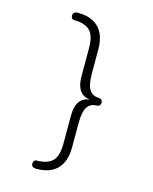

<svg xmlns="http://www.w3.org/2000/svg" viewBox="-135 -859 890 1115"><g transform="rotate(15 309.5 -301.0)"><path d="M182 120.5Q245.5 120.5 276.5 91.2Q307.5 62 307.5 -16.5V-180Q307.5 -218 315.5 -241.8Q323.5 -265.5 337 -278.2Q350.5 -291 366.2 -296.2Q382 -301.5 397 -302.5V-300.5Q382 -301.5 366.2 -306.5Q350.5 -311.5 337 -324.5Q323.5 -337.5 315.5 -361.2Q307.5 -385 307.5 -423V-586.5Q307.5 -665 276.5 -694.2Q245.5 -723.5 182 -723.5Q173.5 -723.5 168.2 -729.8Q163 -736 163 -747Q163 -758.5 170.8 -764.5Q178.5 -770.5 192.5 -770.5Q248 -770.5 285.5 -750.5Q323 -730.5 342.2 -692Q361.5 -653.5 361.5 -597V-453.5Q361.5 -414.5 367.8 -385.8Q374 -357 390.8 -340.8Q407.5 -324.5 440 -324Q449.5 -323.5 454.8 -317.5Q460 -311.5 460 -301.5Q460 -291.5 454.8 -285.2Q449.5 -279 440 -278.5Q407.5 -278 390.8 -262Q374 -246 367.8 -217.2Q361.5 -188.5 361.5 -149.5V-5.5Q361.5 50.5 342.2 89.2Q323 128 285.5 147.8Q248 167.5 192.5 167.5Q178 167.5 170.5 161.5Q163 155.5 163 144.5Q163 133 168.2 126.8Q173.5 120.5 182 120.5Z"/></g></svg>

Font: Sono Monospace Light
Style: Regular
Weight: 300
Version: Version 2.112